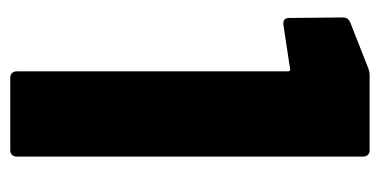

<svg xmlns="http://www.w3.org/2000/svg" viewBox="-203 -537 740 374"><g transform="rotate(90 167.0 -350.0)"><path d="M112 -697 23 -662C17 -659 14 -655 14 -648L15 -543C15 -535 19 -532 25 -532C26 -532 27 -532 28 -532L114 -545C117 -546 119 -544 119 -541V-12C119 -5 124 0 131 0H273C280 0 285 -5 285 -12V-688C285 -695 280 -700 273 -700H127C122 -700 117 -699 112 -697Z"/></g></svg>

Font: Barlow Semi Condensed ExtraBold
Style: Regular
Weight: 800
Width: 4
Designer: Jeremy Tribby
Foundry: Tribby Type
Version: Version 1.422;hotconv 1.0.109;makeotfexe 2.5.65596